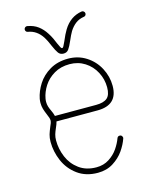

<svg xmlns="http://www.w3.org/2000/svg" viewBox="-106 -751 644 823"><g transform="rotate(-15 216.0 -339.0)"><path d="M356.4 -126Q363.3 -126 366.7 -120.6Q370.1 -115.2 368.2 -109.9Q359.4 -84.5 341.6 -58.8Q323.7 -33.2 294.4 -14.6Q265.1 3.9 226.1 3.9Q172.9 3.9 136 -23.2Q99.1 -50.3 81.3 -91.8Q63.5 -133.3 63.5 -176.3Q63.5 -194.3 67.6 -208.3Q71.8 -222.2 79.1 -239.7Q82.5 -246.6 85 -253.7Q87.4 -260.7 87.4 -265.6Q87.4 -271.5 85.2 -278.1Q83 -284.7 78.6 -294.9Q72.3 -309.6 68.6 -322Q64.9 -334.5 64.9 -349.1Q64.9 -357.4 66.4 -366.7Q72.8 -399.4 92.5 -430.4Q112.3 -461.4 146.7 -481.7Q181.2 -502 228 -502Q272.5 -502 307.9 -479.2Q343.3 -456.5 363 -419.2Q382.8 -381.8 382.8 -340.3Q382.8 -254.9 293 -254.9H110.8Q108.4 -244.1 101.6 -229.5Q94.7 -213.9 91.3 -202.4Q87.9 -190.9 87.9 -176.3Q87.9 -138.2 103 -102.3Q118.2 -66.4 149.4 -43.5Q180.7 -20.5 226.1 -20.5Q257.8 -20.5 282.2 -36.1Q306.6 -51.8 321.8 -74Q336.9 -96.2 344.7 -117.7Q347.7 -126 356.4 -126ZM89.4 -347.2Q89.4 -335.9 92.3 -326.4Q95.2 -316.9 101.1 -304.7Q107.9 -290 110.4 -279.3H293Q326.7 -279.3 342.5 -292.7Q358.4 -306.2 358.4 -340.3Q358.4 -376 341.8 -407.7Q325.2 -439.5 295.4 -458.5Q265.6 -477.5 228 -477.5Q188.5 -477.5 159.2 -460.2Q129.9 -442.9 112.8 -416.3Q95.7 -389.6 90.8 -361.8Q89.4 -354 89.4 -347.2ZM275.4 -611.8Q267.1 -597.7 257.3 -574.7Q246.6 -549.8 238.5 -538.8Q230.5 -527.8 215.8 -527.8Q201.2 -527.8 193.1 -538.6Q185.1 -549.3 174.8 -573.2Q163.6 -600.1 154.8 -613.8Q130.9 -651.4 91.3 -657.7Q86.9 -658.2 84 -661.9Q81.1 -665.5 81.1 -669.9Q81.1 -675.3 85.4 -679.2Q89.8 -683.1 95.2 -682.1Q123.5 -677.2 142.6 -662.8Q161.6 -648.4 175.3 -626.5Q183.1 -614.7 189.5 -601.3Q195.8 -587.9 200.2 -576.7Q206.1 -563.5 209.2 -557.9Q212.4 -552.2 215.8 -552.2Q219.2 -552.2 222.4 -557.9Q225.6 -563.5 231.9 -577.6Q244.6 -607.9 254.9 -624.5Q284.7 -673.8 336.4 -682.1Q341.8 -683.1 346.2 -679.2Q350.6 -675.3 350.6 -669.9Q350.6 -665.5 347.9 -661.9Q345.2 -658.2 340.3 -657.7Q317.9 -654.3 302.5 -642.3Q287.1 -630.4 275.4 -611.8Z"/></g></svg>

Font: Velvelyne Light
Style: Regular
Weight: 200
Designer: Manon Van der Borght et Mariel Nils
Foundry: Velvetyne
Version: Version 1.070